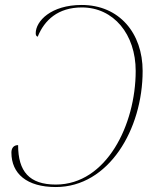

<svg xmlns="http://www.w3.org/2000/svg" viewBox="-20 -744 618 774"><path d="M309 -724C186 -724 124 -659 124 -610C124 -601 127 -598 132 -596C159 -663 214 -714 310 -714C438 -714 527 -606 527 -458C527 -241 409 0 205 0C98 0 53 -53 53 -159C35 -159 26 -147 26 -129C26 -44 88 10 205 10C418 10 555 -222 555 -458C555 -610 461 -724 309 -724Z"/></svg>

Font: Noto Serif Display Thin
Style: Italic
Weight: 100
Italic angle: -12°
Designer: Monotype Design Team
Foundry: Monotype Imaging Inc.
Version: Version 2.009